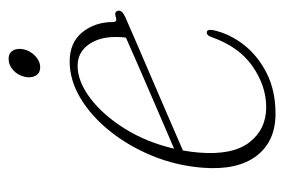

<svg xmlns="http://www.w3.org/2000/svg" viewBox="-122 -498 628 423"><g transform="rotate(-90 191.5 -286.0)"><path d="M337 -129.5Q329.5 -94.5 305.5 -63.2Q281.5 -32 242.8 -12.2Q204 7.5 153 7.5Q92 7.5 60 -34.5Q28 -76.5 34 -153Q38.5 -211 60 -263.5Q81.5 -316 114.5 -357.2Q147.5 -398.5 187.2 -422.2Q227 -446 268 -446Q310 -446 332.5 -418Q355 -390 355 -350.5Q355 -340.5 366.5 -344.5Q378.5 -348.5 380 -338.5Q381 -330.5 366 -323.5Q342 -313 300.8 -295.2Q259.5 -277.5 213.8 -257.8Q168 -238 129.5 -221.5Q91 -205 72 -196.5Q69 -180 67.5 -163Q61 -87.5 89.8 -50.2Q118.5 -13 167.5 -13Q213.5 -13 257 -42.8Q300.5 -72.5 322 -134Q325.5 -144 331.5 -144Q340 -144 337 -129.5ZM258.5 -428.5Q224 -428.5 187 -400.5Q150 -372.5 120 -324.5Q90 -276.5 76 -216Q94.5 -224 125.5 -237.2Q156.5 -250.5 192.2 -266Q228 -281.5 261.8 -296.2Q295.5 -311 320.5 -322Q322 -330 322 -345Q322 -381.5 304.8 -405Q287.5 -428.5 258.5 -428.5ZM255.5 -511Q242 -511 236.5 -521.5Q231 -532 234.5 -546Q238 -560.5 249 -570.5Q260 -580.5 273.5 -580.5Q287 -580.5 292.5 -570.5Q298 -560.5 294.5 -546Q291 -532 279.8 -521.5Q268.5 -511 255.5 -511Z"/></g></svg>

Font: Fraunces 72pt S050 Thin
Style: Italic
Weight: 100
Italic angle: -16°
Version: Version 1.000; ttfautohint (v1.8.3)